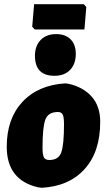

<svg xmlns="http://www.w3.org/2000/svg" viewBox="-20 -880 508 912"><path d="M378 -860 390 -847 381 -740H145L133 -753L142 -860ZM247 -718Q291 -718 315.5 -693Q340 -668 340 -624Q340 -576 313 -548Q286 -520 239 -520Q146 -520 146 -615Q146 -662 173 -690Q200 -718 247 -718ZM290 -484 306 -482Q376 -466 416 -420.5Q456 -375 456 -301Q456 -159 382 -77Q308 5 178 12L162 10Q12 -24 12 -183Q12 -316 86.5 -396Q161 -476 290 -484ZM255 -348Q209 -348 195.5 -312Q182 -276 182 -179Q182 -145 188.5 -132.5Q195 -120 214 -120Q258 -120 271 -156Q284 -192 284 -290Q284 -323 278 -335.5Q272 -348 255 -348Z"/></svg>

Font: Alegreya Sans Black
Style: Italic
Weight: 900
Italic angle: -7°
Designer: Juan Pablo del Peral
Foundry: Huerta Tipografica
Version: Version 2.007